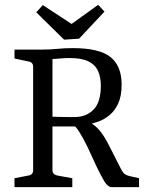

<svg xmlns="http://www.w3.org/2000/svg" viewBox="-20 -774 607 794"><path d="M40 0V-37L97 -48Q117 -51 117 -70V-498Q117 -517 97 -520L40 -532V-569H157Q189 -569 217 -572Q245 -575 281 -575Q391 -575 437 -538Q483 -501 483 -424Q483 -377 469 -346.5Q455 -316 433 -298Q411 -280 387.5 -271.5Q364 -263 345 -260L312 -251Q272 -251 236.5 -251Q201 -251 183 -251V-293Q198 -291 220 -290.5Q242 -290 262.5 -290Q283 -290 292 -290Q338 -291 367.5 -321.5Q397 -352 397 -419Q397 -456 385 -481.5Q373 -507 345 -520.5Q317 -534 268 -534Q246 -534 226.5 -532Q207 -530 197 -530V-70Q197 -52 218 -48L279 -37V0ZM443 0Q426 0 411.5 -24Q397 -48 378 -88L342 -166Q324 -203 307 -230Q290 -257 272 -264L334 -276Q366 -263 387 -240Q408 -217 428 -178L482 -72Q489 -59 496 -54Q503 -49 515 -46L555 -37V0ZM412 -726 307 -614 245 -610 130 -723 157 -753 276 -675 386 -754Z"/></svg>

Font: Yrsa
Style: Regular
Weight: 400
Designer: Anna Giedrys (Yrsa+Rasa design), David Brezina (Yrsa art-direction, Rasa art-direction, design)
Foundry: Rosetta Type Foundry
Version: Version 2.004